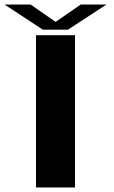

<svg xmlns="http://www.w3.org/2000/svg" viewBox="-36 -831 504 851"><path d="M123.5 0H296.5V-675H123.5ZM154 -699.5H265L436 -811H322L210.5 -734L99.5 -811H-16Z"/></svg>

Font: Anybody ExtraExpanded SemiBold
Style: Regular
Weight: 600
Width: 8
Version: Version 1.113;gftools[0.9.25]